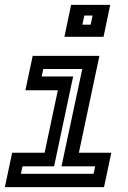

<svg xmlns="http://www.w3.org/2000/svg" viewBox="-22 -770 528 790"><path d="M243 -618.5 270.5 -750H431.5L404 -618.5ZM317 -668.5H351L359 -706H325ZM-2 0 28 -141.5H161.5L216 -398.5H82.5L112.5 -540H387L302.5 -141.5H436L406 0ZM64 -55H363L369.5 -85.5H231L316.5 -486H156L149.5 -455.5H279L200.5 -85.5H70.5Z"/></svg>

Font: Tourney SemiBold
Style: Italic
Weight: 600
Italic angle: -12°
Version: Version 1.015